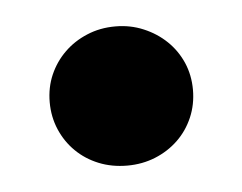

<svg xmlns="http://www.w3.org/2000/svg" viewBox="-29 -196 296 235"><g transform="rotate(-5 119.5 -78.5)"><path d="M31.5 -78.5Q31.5 -96.5 38.2 -112Q45 -127.5 56.8 -139Q68.5 -150.5 84.5 -157.2Q100.5 -164 119.5 -164Q138 -164 154 -157.2Q170 -150.5 182 -139Q194 -127.5 200.8 -112Q207.5 -96.5 207.5 -78.5Q207.5 -60.5 200.8 -44.8Q194 -29 182 -17.5Q170 -6 154 0.5Q138 7 119.5 7Q100.5 7 84.5 0.5Q68.5 -6 56.8 -17.5Q45 -29 38.2 -44.8Q31.5 -60.5 31.5 -78.5Z"/></g></svg>

Font: Lato 2
Style: Regular
Weight: 900
Designer: Lukasz Dziedzic with Adam Twardoch and Botio Nikoltchev
Foundry: tyPoland Lukasz Dziedzic
Version: Version 2.015; 2015-08-06; http://www.latofonts.com/